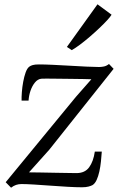

<svg xmlns="http://www.w3.org/2000/svg" viewBox="-20 -863 555 894"><path d="M405.5 -494Q393.5 -494.5 367.5 -495Q341.5 -495.5 309.5 -495.8Q277.5 -496 247.2 -496.5Q217 -497 196.2 -497Q175.5 -497 172.5 -496.5Q155.5 -494.5 142.8 -479Q130 -463.5 122.2 -441Q114.5 -418.5 113 -394.5H80.5Q80 -410.5 81.8 -434Q83.5 -457.5 88 -482Q92.5 -506.5 99.5 -526Q106.5 -545.5 117 -553Q123 -557.5 133 -560.2Q143 -563 161.5 -563Q188 -563 226.2 -561.2Q264.5 -559.5 305.5 -557Q346.5 -554.5 382.8 -552.8Q419 -551 441 -551Q452.5 -551 464.2 -553.5Q476 -556 487.5 -565L509 -542.5L209.5 -166L115 -60.5Q135.5 -60.5 169.5 -59.8Q203.5 -59 239 -58.5Q274.5 -58 301.8 -57.5Q329 -57 336 -57Q375.5 -57 395.2 -84.2Q415 -111.5 421.5 -157H454Q452.5 -135.5 450 -111Q447.5 -86.5 442.5 -64Q437.5 -41.5 429.8 -24.8Q422 -8 410.5 -1Q404 2.5 391.8 5.8Q379.5 9 361.5 9Q334.5 9 295.8 6.8Q257 4.5 215.5 1.5Q174 -1.5 138 -3.8Q102 -6 80 -6Q66.5 -6 54.8 -2Q43 2 31.5 11L6.5 -14.5L333 -411.5ZM291.5 -644.5 434 -843 499.5 -794.5Q494 -785 478.8 -768.5Q463.5 -752 442.5 -732Q421.5 -712 398.2 -692Q375 -672 353 -655.5Q331 -639 314 -629.5Z"/></svg>

Font: Merriweather Light 18pt Light
Style: Italic
Weight: 300
Italic angle: -7.8°
Version: Version 2.101